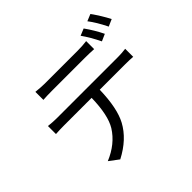

<svg xmlns="http://www.w3.org/2000/svg" viewBox="-202 -1101 1404 1404"><g transform="rotate(-45 500.0 -399.0)"><path d="M813 -650.9Q773.9 -731 731.9 -790L785.2 -812Q833 -745.1 867.2 -674.8ZM298.8 -653.8Q246.1 -653.8 208 -650.9V-733.9Q264.2 -728 297.9 -728H640.1Q689.9 -728 732.9 -733.9V-650.9Q689.9 -653.8 640.1 -653.8ZM816.9 -486.8Q853 -486.8 895 -492.2V-409.2Q861.8 -412.1 816.9 -412.1H551.8Q546.9 -225.1 495.1 -128.9Q435.1 -17.1 297.9 54.2L224.1 -1Q350.1 -53.2 413.1 -153.8Q463.9 -236.8 467.8 -412.1H183.1Q138.2 -412.1 96.2 -409.2V-492.2Q143.1 -486.8 183.1 -486.8ZM895 -852.1Q943.8 -784.2 979 -715.8L924.8 -691.9Q882.8 -776.9 841.8 -830.1Z"/></g></svg>

Font: Black Ops One [rus by aLiNcE]
Style: Regular
Weight: 400
Designer: James Grieshaber
Foundry: James Grieshaber
Version: Version 1.002;May 25, 2024;FontCreator 13.0.0.2680 64-bit